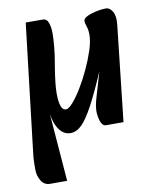

<svg xmlns="http://www.w3.org/2000/svg" viewBox="-81 -554 685 836"><g transform="rotate(-10 261.5 -136.0)"><path d="M20 148Q20 135 20 122Q20 109 21.5 91Q23 73 27 43L90 -491H165Q183 -491 190 -471.5Q197 -452 197 -424Q197 -403 194 -368Q191 -333 184 -294L180 -270Q175 -238 172 -211Q169 -184 169 -163Q169 -127 176 -107.5Q183 -88 197 -88Q209 -88 228.5 -110Q248 -132 269.5 -167.5Q291 -203 310 -244Q329 -285 341.5 -323.5Q354 -362 354 -390Q354 -413 348.5 -428Q343 -443 343 -453Q343 -464 360.5 -472.5Q378 -481 402 -486Q426 -491 444 -491Q461 -491 473 -471Q485 -451 481 -414L434 10H357Q345 10 338 -2.5Q331 -15 328.5 -31Q326 -47 326 -55Q326 -82 337.5 -119Q349 -156 369 -226Q330 -136 301.5 -83Q273 -30 249.5 -6.5Q226 17 199 17Q165 17 144 -19.5Q123 -56 121 -122L122 -111L148 219H73Q47 219 33.5 196.5Q20 174 20 148Z"/></g></svg>

Font: Alkatra Medium
Style: Regular
Weight: 500
Designer: Suman Bhandary
Version: Version 1.100;gftools[0.9.22]